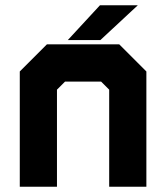

<svg xmlns="http://www.w3.org/2000/svg" viewBox="-20 -708 630 728"><path d="M55 0V-437L158 -540H432L535 -437V0H394V-368L363.5 -398.5H226.5L196 -368V0ZM126.5 -71H126V-396L200 -470H393.5L466.5 -397V-71H466V-397L393.5 -470H200L126.5 -396ZM237 -556 359 -688H502.5L360.5 -556ZM332 -590H331.5L391.5 -653H392Z"/></svg>

Font: Tourney Black
Style: Regular
Weight: 900
Version: Version 1.015